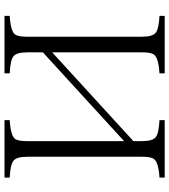

<svg xmlns="http://www.w3.org/2000/svg" viewBox="30 -785 745 845"><g transform="rotate(90 402.5 -362.5)"><path d="M49.8 -714.8H302.7V-691.9Q232.4 -687.5 219.2 -666Q210.4 -652.3 210.4 -614.7V-219.7L601.1 -577.1V-614.7Q601.1 -662.1 583 -675.8Q565.9 -689 508.8 -691.9V-714.8H761.7V-691.9Q691.9 -687.5 678.7 -666Q669.9 -652.3 669.9 -614.7V-109.9Q669.9 -62.5 688 -48.8Q705.1 -35.6 761.7 -32.7V-9.8H508.8V-32.7Q579.1 -37.1 592.3 -57.6Q601.1 -71.3 601.1 -109.9V-536.1L210.4 -178.7V-109.9Q210.4 -62.5 228.5 -48.8Q245.6 -35.6 302.7 -32.7V-9.8H49.8V-32.7Q119.6 -37.1 132.8 -57.6Q141.6 -71.3 141.6 -109.9V-614.7Q141.6 -662.1 123.5 -675.8Q106.4 -689 49.8 -691.9Z"/></g></svg>

Font: I.MingCP
Style: Regular
Weight: 400
Designer: I.Font Project
Version: Version 8.000; Sep 06, 2022